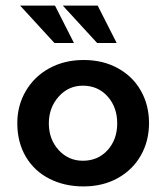

<svg xmlns="http://www.w3.org/2000/svg" viewBox="-20 -657 595 688"><path d="M280 -442Q349 -442 402.5 -412.5Q456 -383 485 -331.5Q514 -280 514 -216Q514 -152 485 -100.5Q456 -49 402.5 -19Q349 11 279 11Q211 11 157 -16.5Q103 -44 72.5 -95.5Q42 -147 42 -216Q42 -279 72.5 -331Q103 -383 157 -412.5Q211 -442 280 -442ZM277 -81Q331 -81 365.5 -119Q400 -157 400 -215Q400 -273 365.5 -311.5Q331 -350 277 -350Q225 -350 190 -310.5Q155 -271 155 -215Q155 -158 190 -119.5Q225 -81 277 -81ZM177 -637 245 -503H175L52 -637ZM330 -637 398 -503H328L205 -637Z"/></svg>

Font: Josefin Sans SemiBold
Style: Regular
Weight: 600
Designer: Santiago Orozco
Foundry: Typemade
Version: Version 2.000